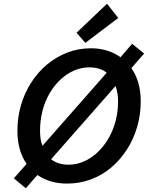

<svg xmlns="http://www.w3.org/2000/svg" viewBox="-20 -967 804 1026"><path d="M118 39 54 -14 122 -91Q98 -126 85.5 -170.5Q73 -215 73 -269Q73 -339 92 -404.5Q111 -470 146.5 -525.5Q182 -581 231 -622Q280 -663 339.5 -686Q399 -709 467 -709Q511 -709 551 -697Q591 -685 624 -661L686 -733L750 -681L682 -603Q706 -569 719 -524.5Q732 -480 732 -425Q732 -354 713 -289Q694 -224 658.5 -168.5Q623 -113 574.5 -72Q526 -31 466 -8.5Q406 14 338 14Q293 14 253 2.5Q213 -9 180 -32ZM346 -87Q398 -87 445.5 -112.5Q493 -138 530.5 -184.5Q568 -231 589.5 -292.5Q611 -354 611 -426Q611 -449 607.5 -469.5Q604 -490 597 -507L253 -116Q289 -87 346 -87ZM207 -188 550 -578Q533 -593 509 -600Q485 -607 457 -607Q416 -607 377 -590.5Q338 -574 304.5 -543Q271 -512 246 -470Q221 -428 207.5 -376.5Q194 -325 194 -268Q194 -244 197 -224.5Q200 -205 207 -188ZM436 -738 389 -792 552 -947 612 -871Z"/></svg>

Font: Ubuntu Sans SemiBold
Style: Italic
Weight: 600
Italic angle: -13.5°
Designer: Dalton Maag Ltd
Foundry: Dalton Maag Ltd
Version: Version 1.006